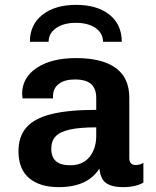

<svg xmlns="http://www.w3.org/2000/svg" viewBox="-20 -760 640 790"><path d="M222 10Q144 10 100 -27Q56 -64 56 -138Q56 -198 88.5 -235.5Q121 -273 191.5 -290.5Q262 -308 376 -308V-357Q376 -395 355 -414Q334 -433 288 -433Q245 -433 221.5 -414.5Q198 -396 198 -363V-355H73Q72 -365 71.5 -368.5Q71 -372 71 -372Q71 -372 71 -371.5Q71 -371 71 -373Q71 -441 131.5 -481Q192 -521 293 -521Q400 -521 456 -480.5Q512 -440 512 -358V-110Q512 -95 519 -88Q526 -81 538 -81Q556 -81 570 -90V-9Q556 0 534 5Q512 10 488 10Q454 10 433 2Q412 -6 402 -22.5Q392 -39 389 -66Q372 -40 347.5 -23Q323 -6 291.5 2Q260 10 222 10ZM269 -80Q304 -80 327.5 -95.5Q351 -111 363.5 -138.5Q376 -166 376 -200V-236Q308 -236 267.5 -227Q227 -218 209 -199Q191 -180 191 -148Q191 -114 210 -97Q229 -80 269 -80ZM103 -588Q103 -659 155 -699.5Q207 -740 293 -740Q380 -740 430.5 -699.5Q481 -659 481 -588H404Q404 -623 373.5 -644.5Q343 -666 292 -666Q242 -666 211 -644.5Q180 -623 180 -588Z"/></svg>

Font: Chivo Mono SemiBold
Style: Regular
Weight: 600
Monospace: yes
Designer: Hector Gatti
Foundry: Omnibus-Type
Version: Version 1.008